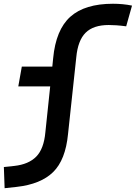

<svg xmlns="http://www.w3.org/2000/svg" viewBox="-60 -762 717 1014"><path d="M-35.6 231.9 -39.6 120.1 15.6 114.3Q91.3 106 131.6 64.9Q171.9 23.9 179.7 -64.5L205.1 -305.7H36.6L55.2 -410.2H216.3L220.7 -454.1Q234.9 -605 311.5 -673.6Q388.2 -742.2 536.6 -742.2Q589.8 -742.2 637.2 -732.4L606.4 -623Q576.7 -627 554.7 -628.4Q532.7 -629.9 514.2 -629.9Q433.1 -629.9 392.1 -589.1Q351.1 -548.3 342.8 -459L299.3 -54.2Q286.1 82.5 220.7 146.7Q155.3 210.9 27.3 225.1Z"/></svg>

Font: CaskaydiaCove NFP SemiBold
Style: Italic
Weight: 600
Italic angle: -10°
Designer: Aaron Bell
Foundry: Saja Typeworks
Version: Version 2111.001; VTT 6.35;Nerd Fonts 3.1.1